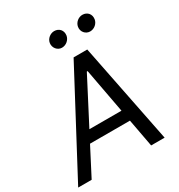

<svg xmlns="http://www.w3.org/2000/svg" viewBox="-234 -1073 1129 1214"><g transform="rotate(-30 331.0 -466.5)"><path d="M78.5 0 183.6 -202.8H475.1L512.8 0H611.2L466.3 -727.3H366.5L-19.9 0ZM225.9 -284.1 394.2 -608H399.9L460.2 -284.1ZM281.6 -881C276.6 -847.3 301.8 -816.8 334.2 -816.8C366.1 -816.8 392 -841.3 396.7 -869C402.3 -905.2 378.9 -932.9 342.7 -932.9C315 -932.9 285.9 -911.2 281.6 -881ZM487.2 -881C481.2 -845.9 507.5 -816.8 539.8 -816.8C571.7 -816.8 597.7 -841.3 602.3 -869C608 -905.2 584.5 -932.9 548.3 -932.9C520.6 -932.9 492.2 -911.2 487.2 -881Z"/></g></svg>

Font: Margiela Sans Text
Style: Italic
Weight: 400
Italic angle: -9.39999°
Designer: Stefan Endress, Andreas Faust
Version: Version 1.100;FEAKit 1.0